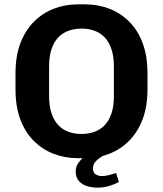

<svg xmlns="http://www.w3.org/2000/svg" viewBox="-20 -715 746 880"><path d="M337 10Q278 10 226 -10Q174 -30 134.5 -69.5Q95 -109 73 -168Q51 -227 51 -307V-378Q51 -458 73.5 -517Q96 -576 135.5 -615.5Q175 -655 226.5 -675Q278 -695 336 -695H370Q430 -695 481.5 -675Q533 -655 572.5 -615.5Q612 -576 634 -517Q656 -458 656 -378V-307Q656 -227 633.5 -168Q611 -109 571.5 -69.5Q532 -30 480.5 -10Q429 10 371 10ZM353 -101Q385 -101 412 -110.5Q439 -120 459 -140.5Q479 -161 490.5 -194Q502 -227 502 -275V-409Q502 -457 490.5 -490.5Q479 -524 459 -544.5Q439 -565 412 -574.5Q385 -584 354 -584Q323 -584 295.5 -574.5Q268 -565 248 -544.5Q228 -524 216.5 -491Q205 -458 205 -410V-276Q205 -228 216.5 -194.5Q228 -161 248 -140.5Q268 -120 295 -110.5Q322 -101 353 -101ZM427 145Q402 145 379 138Q356 131 341.5 114.5Q327 98 327 71Q327 47 341.5 28.5Q356 10 373 0H451Q431 11 418.5 25Q406 39 406 56Q406 77 419 84.5Q432 92 447 92Q463 92 479.5 87.5Q496 83 512 78L525 119Q503 131 478 138Q453 145 427 145Z"/></svg>

Font: Chivo SemiBold
Style: Regular
Weight: 600
Designer: Hector Gatti
Foundry: Omnibus-Type
Version: Version 2.002